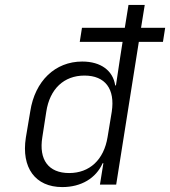

<svg xmlns="http://www.w3.org/2000/svg" viewBox="-20 -750 691 780"><path d="M85 -191C66 -69 123 10 233 10C310 10 370 -26 397 -87H400L386 0H452L544 -580H642L651 -637H553L568 -730H502L487 -637H313L304 -580H478L468 -516L451 -403H448C439 -463 390 -500 314 -500C204 -500 122 -421 103 -298ZM152 -193 168 -296C182 -389 240 -443 323 -443C408 -443 448 -388 434 -296L417 -193C402 -101 344 -47 261 -47C177 -47 137 -101 152 -193Z"/></svg>

Font: JetBrains Mono ExtraLight
Style: Italic
Weight: 240
Italic angle: -9°
Monospace: yes
Designer: Philipp Nurullin, Konstantin Bulenkov
Foundry: JetBrains
Version: Version 2.305